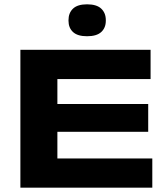

<svg xmlns="http://www.w3.org/2000/svg" viewBox="-20 -870 780 890"><path d="M74.5 0V-639H246V0ZM76.5 0V-135.5H686V0ZM164 -259V-388H667V-259ZM76.5 -503.5V-639H678V-503.5ZM383.5 -702Q339.5 -702 318.5 -721.5Q297.5 -741 297.5 -774V-776.5Q297.5 -810 318.5 -830Q339.5 -850 383.5 -850Q428 -850 449.2 -830Q470.5 -810 470.5 -776.5V-774Q470.5 -741 449.2 -721.5Q428 -702 383.5 -702Z"/></svg>

Font: Anek Latin Expanded
Style: Bold
Weight: 700
Width: 7
Designer: Yesha Goshar
Foundry: Ek Type
Version: Version 1.003